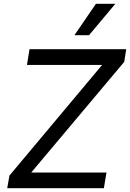

<svg xmlns="http://www.w3.org/2000/svg" viewBox="-20 -985 681 1005"><path d="M17.8 0H523.8L537.3 -82H143.5L630.3 -661.2L640.6 -727.3H134.6L121.1 -645.2H514.6L29.5 -66.1ZM369.7 -800.8H446L583.8 -965.2H482.2Z"/></svg>

Font: Margiela Sans Text
Style: Italic
Weight: 400
Italic angle: -9.39999°
Designer: Stefan Endress, Andreas Faust
Version: Version 1.100;FEAKit 1.0